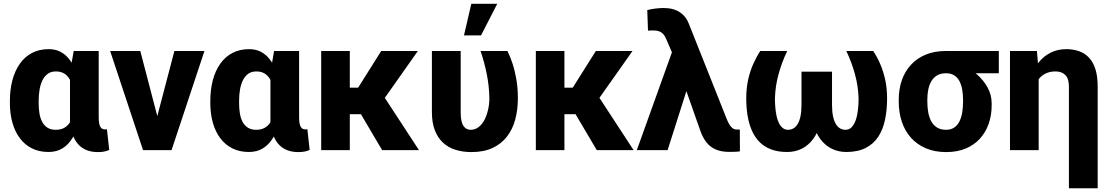

<svg xmlns="http://www.w3.org/2000/svg" viewBox="-20 -800 5916 1023"><path d="M32.7 -251.5V-261.7Q32.7 -322.3 46.1 -372.8Q59.6 -423.3 85.7 -460.4Q111.8 -497.6 150.4 -517.8Q189 -538.1 239.3 -538.1Q273.9 -538.1 300.8 -524.7Q327.6 -511.2 347.4 -486.3Q367.2 -461.4 381.6 -427.5Q396 -393.6 405.8 -352.3Q415.5 -311 420.9 -264.6V-248Q414.1 -193.4 400.9 -146.7Q387.7 -100.1 366.2 -64.7Q344.7 -29.3 313.2 -9.8Q281.7 9.8 238.3 9.8Q188.5 9.8 150.1 -9.5Q111.8 -28.8 85.7 -63.7Q59.6 -98.6 46.1 -146.5Q32.7 -194.3 32.7 -251.5ZM186 -261.7V-251.5Q186 -220.7 190.4 -194.6Q194.8 -168.5 205.6 -149.2Q216.3 -129.9 233.9 -119.1Q251.5 -108.4 276.9 -108.4Q302.2 -108.4 320.1 -117.7Q337.9 -127 349.6 -143.6Q361.3 -160.2 367.7 -183.8Q374 -207.5 376.5 -236.8V-274.4Q374 -307.1 367.7 -334Q361.3 -360.8 349.9 -379.9Q338.4 -398.9 320.6 -409.2Q302.7 -419.4 277.8 -419.4Q252.4 -419.4 235.1 -407.2Q217.8 -395 206.8 -373.3Q195.8 -351.6 190.9 -323Q186 -294.4 186 -261.7ZM372.6 -528.3H505.9V-174.8Q505.9 -156.2 508.1 -144Q510.3 -131.8 514.6 -124.3Q519 -116.7 525.4 -113.5Q531.7 -110.4 540.5 -110.4Q543.9 -110.4 545.9 -110.8Q547.9 -111.3 549.8 -111.8L562 -1Q545.9 5.9 532 8.1Q518.1 10.3 501 10.3Q470.7 10.3 445.8 1.5Q420.9 -7.3 402.1 -25.6Q383.3 -43.9 371.1 -71.8Q358.9 -99.6 353 -137.7V-415.5Z M798.8 -107.9 909.2 -528.3H1069.3L894 0H797.9ZM727.5 -528.3 837.4 -107.4 838.4 0H742.2L566.9 -528.3Z M1100.6 -251.5V-261.7Q1100.6 -322.3 1114 -372.8Q1127.4 -423.3 1153.6 -460.4Q1179.7 -497.6 1218.3 -517.8Q1256.8 -538.1 1307.1 -538.1Q1341.8 -538.1 1368.7 -524.7Q1395.5 -511.2 1415.3 -486.3Q1435.1 -461.4 1449.5 -427.5Q1463.9 -393.6 1473.6 -352.3Q1483.4 -311 1488.8 -264.6V-248Q1481.9 -193.4 1468.8 -146.7Q1455.6 -100.1 1434.1 -64.7Q1412.6 -29.3 1381.1 -9.8Q1349.6 9.8 1306.2 9.8Q1256.3 9.8 1218 -9.5Q1179.7 -28.8 1153.6 -63.7Q1127.4 -98.6 1114 -146.5Q1100.6 -194.3 1100.6 -251.5ZM1253.9 -261.7V-251.5Q1253.9 -220.7 1258.3 -194.6Q1262.7 -168.5 1273.4 -149.2Q1284.2 -129.9 1301.8 -119.1Q1319.3 -108.4 1344.7 -108.4Q1370.1 -108.4 1387.9 -117.7Q1405.8 -127 1417.5 -143.6Q1429.2 -160.2 1435.5 -183.8Q1441.9 -207.5 1444.3 -236.8V-274.4Q1441.9 -307.1 1435.5 -334Q1429.2 -360.8 1417.7 -379.9Q1406.2 -398.9 1388.4 -409.2Q1370.6 -419.4 1345.7 -419.4Q1320.3 -419.4 1303 -407.2Q1285.6 -395 1274.7 -373.3Q1263.7 -351.6 1258.8 -323Q1253.9 -294.4 1253.9 -261.7ZM1440.4 -528.3H1573.7V-174.8Q1573.7 -156.2 1575.9 -144Q1578.1 -131.8 1582.5 -124.3Q1586.9 -116.7 1593.3 -113.5Q1599.6 -110.4 1608.4 -110.4Q1611.8 -110.4 1613.8 -110.8Q1615.7 -111.3 1617.7 -111.8L1629.9 -1Q1613.8 5.9 1599.9 8.1Q1585.9 10.3 1568.8 10.3Q1538.6 10.3 1513.7 1.5Q1488.8 -7.3 1470 -25.6Q1451.2 -43.9 1439 -71.8Q1426.8 -99.6 1420.9 -137.7V-415.5Z M1843.8 -528.3V0H1691.4V-528.3ZM2206.5 -528.3 1968.8 -191.4H1820.8L1802.7 -333H1888.2L2011.2 -528.3ZM2016.1 0 1886.7 -219.2 2024.4 -287.6 2212.4 0Z M2281.2 -528.3H2434.6V-201.7Q2434.6 -175.3 2438.5 -157Q2442.4 -138.7 2450 -128.2Q2457.5 -117.7 2467 -113Q2476.6 -108.4 2487.3 -108.4Q2511.2 -108.4 2530 -122.8Q2548.8 -137.2 2561.3 -161.4Q2573.7 -185.5 2580.6 -215.6Q2587.4 -245.6 2587.4 -275.9Q2586.4 -341.3 2573.7 -404.5Q2561 -467.8 2540.5 -528.3H2683.6Q2698.7 -498.5 2711.2 -460.2Q2723.6 -421.9 2731.4 -376Q2739.3 -330.1 2739.3 -276.4Q2739.3 -215.3 2725.3 -163.3Q2711.4 -111.3 2681.2 -72.3Q2650.9 -33.2 2604.2 -11.5Q2557.6 10.3 2491.7 10.3Q2444.8 10.3 2406 -2.2Q2367.2 -14.6 2339.4 -40.8Q2311.5 -66.9 2296.4 -107.2Q2281.2 -147.5 2281.2 -202.6ZM2452.1 -611.3 2491.2 -779.8H2629.4L2543 -611.3Z M2987.3 -528.3V0H2835V-528.3ZM3350.1 -528.3 3112.3 -191.4H2964.4L2946.3 -333H3031.7L3154.8 -528.3ZM3159.7 0 3030.3 -219.2 3168 -287.6 3356 0Z M3643.1 -333 3537.1 0H3373L3567.9 -543L3671.9 -541.5ZM3516.1 -757.3Q3543 -757.3 3564.5 -751.5Q3585.9 -745.6 3602.5 -734.6Q3619.1 -723.6 3631.3 -707.8Q3643.6 -691.9 3650.9 -671.9L3852.5 -165Q3857.9 -151.4 3865 -138.7Q3872.1 -126 3882.1 -117.9Q3892.1 -109.9 3905.8 -109.9Q3910.2 -109.9 3914.1 -109.9Q3918 -109.9 3921.9 -109.9L3922.4 6.3Q3910.6 8.3 3896.7 8.8Q3882.8 9.3 3865.2 9.3Q3821.8 9.3 3791.7 -4.4Q3761.7 -18.1 3742.7 -43.2Q3723.6 -68.4 3711.9 -102.1L3583 -468.3L3528.8 -593.8Q3522.5 -609.4 3513.2 -619.1Q3503.9 -628.9 3491.5 -633.3Q3479 -637.7 3462.9 -637.7Q3455.6 -637.7 3449 -637.5Q3442.4 -637.2 3432.6 -636.7L3428.7 -746.1Q3446.8 -751.5 3471.9 -754.4Q3497.1 -757.3 3516.1 -757.3Z M4489.3 -528.3H4632.3Q4652.8 -498.5 4669.4 -460.2Q4686 -421.9 4696.3 -376Q4706.5 -330.1 4706.5 -275.9Q4706.5 -215.3 4695.8 -163.3Q4685.1 -111.3 4660.2 -72.5Q4635.3 -33.7 4593 -12Q4550.8 9.8 4489.3 9.8Q4446.3 9.8 4411.1 -7.8Q4376 -25.4 4350.8 -59.1Q4325.7 -92.8 4312.3 -142.3Q4298.8 -191.9 4298.8 -256.3V-418H4413.1V-242.2Q4413.1 -205.1 4418.7 -179.4Q4424.3 -153.8 4434.1 -138.2Q4443.8 -122.6 4456.8 -115.5Q4469.7 -108.4 4484.4 -108.4Q4504.9 -108.4 4518.1 -122.6Q4531.2 -136.7 4539.6 -160.6Q4547.9 -184.6 4551.3 -214.6Q4554.7 -244.6 4554.7 -275.9Q4552.7 -341.3 4535.4 -404.5Q4518.1 -467.8 4489.3 -528.3ZM4030.8 -528.3H4174.3Q4145.5 -467.8 4128.2 -404.5Q4110.8 -341.3 4108.9 -275.9Q4108.9 -251 4111.1 -226.3Q4113.3 -201.7 4117.9 -180.4Q4122.6 -159.2 4130.9 -143.1Q4139.2 -127 4150.9 -117.7Q4162.6 -108.4 4178.7 -108.4Q4193.8 -108.4 4206.8 -115.5Q4219.7 -122.6 4229.5 -138.2Q4239.3 -153.8 4244.9 -179.4Q4250.5 -205.1 4250.5 -242.2V-418H4364.7V-256.3Q4364.7 -191.9 4351.1 -142.3Q4337.4 -92.8 4312.3 -59.1Q4287.1 -25.4 4252.2 -7.8Q4217.3 9.8 4174.3 9.8Q4124.5 9.8 4088.1 -4.2Q4051.8 -18.1 4026.4 -43.9Q4001 -69.8 3985.6 -105.5Q3970.2 -141.1 3963.1 -184.3Q3956.1 -227.5 3956.1 -275.9Q3956.1 -330.1 3966.3 -376Q3976.6 -421.9 3993.9 -460.2Q4011.2 -498.5 4030.8 -528.3Z M4768.6 -258.8V-269Q4768.6 -324.7 4784.9 -372.1Q4801.3 -419.4 4833.5 -454.6Q4865.7 -489.7 4912.4 -509Q4959 -528.3 5020 -528.3Q5029.3 -522.9 5039.6 -506.6Q5049.8 -490.2 5066.7 -473.4Q5083.5 -456.5 5112.8 -448.2Q5149.9 -434.1 5184.6 -404.3Q5219.2 -374.5 5241.5 -334.7Q5263.7 -294.9 5263.7 -249.5V-238.8Q5263.7 -186 5247.8 -140.6Q5231.9 -95.2 5201.2 -61.3Q5170.4 -27.3 5125.2 -8.5Q5080.1 10.3 5021 10.3Q4960 10.3 4912.8 -10Q4865.7 -30.3 4833.5 -66.4Q4801.3 -102.5 4784.9 -151.9Q4768.6 -201.2 4768.6 -258.8ZM4920.9 -269V-258.8Q4920.9 -227.5 4926 -200.2Q4931.2 -172.9 4942.6 -152.3Q4954.1 -131.8 4973.4 -120.1Q4992.7 -108.4 5021 -108.4Q5046.4 -108.4 5063.7 -120.1Q5081.1 -131.8 5091.6 -152.3Q5102.1 -172.9 5106.7 -200.2Q5111.3 -227.5 5111.3 -258.8V-269Q5111.3 -297.4 5106.7 -323Q5102.1 -348.6 5091.8 -368.2Q5081.5 -387.7 5064 -398.7Q5046.4 -409.7 5020.5 -409.7Q4992.7 -409.7 4973.6 -398.7Q4954.6 -387.7 4942.9 -368.2Q4931.2 -348.6 4926 -323Q4920.9 -297.4 4920.9 -269ZM5301.8 -528.3V-409.7H5020.5V-528.3Z M5514.2 -415.5V0H5361.3V-528.3H5504.9ZM5485.4 -282.2 5456.1 -281.2Q5456.1 -336.9 5470.7 -383.8Q5485.4 -430.7 5512.5 -465.3Q5539.6 -500 5577.1 -519Q5614.7 -538.1 5661.1 -538.1Q5698.7 -538.1 5729.2 -527.3Q5759.8 -516.6 5782.2 -492.9Q5804.7 -469.2 5816.7 -430.9Q5828.6 -392.6 5828.6 -337.4V203.1H5675.3V-337.9Q5675.3 -359.4 5670.7 -374.8Q5666 -390.1 5656.5 -399.9Q5647 -409.7 5633.8 -414.6Q5620.6 -419.4 5604 -419.4Q5574.7 -419.4 5552.5 -408.9Q5530.3 -398.4 5515.4 -379.9Q5500.5 -361.3 5492.9 -336.4Q5485.4 -311.5 5485.4 -282.2Z"/></svg>

Font: Roboto ExtraBold
Style: Regular
Weight: 800
Designer: Christian Robertson
Foundry: Google
Version: Version 3.009; 2024